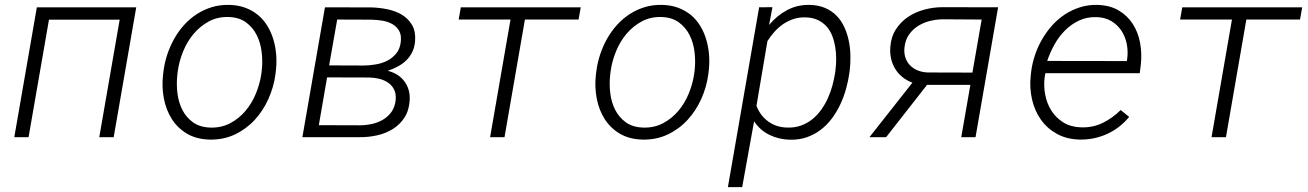

<svg xmlns="http://www.w3.org/2000/svg" viewBox="-20 -558 5322 781"><path d="M442.4 0H383.8L466.8 -478H179.2L96.2 0H38.1L129.9 -528.3H534.2Z M645 -268.6Q649.4 -303.2 660.6 -336.9Q671.9 -370.6 689 -400.9Q706.1 -431.2 729.2 -456.8Q752.4 -482.4 780.8 -500.7Q809.1 -519 842.3 -529.1Q875.5 -539.1 913.6 -538.1Q949.7 -537.1 978.8 -526.1Q1007.8 -515.1 1030 -496.6Q1052.2 -478 1067.6 -452.6Q1083 -427.2 1091.8 -398.2Q1100.6 -369.1 1103.3 -337.4Q1106 -305.7 1102.5 -273.4L1100.6 -256.8Q1093.8 -204.6 1072 -156Q1050.3 -107.4 1015.9 -70.1Q981.4 -32.7 934.8 -10.7Q888.2 11.2 832 9.8Q778.3 8.3 740 -14.6Q701.7 -37.6 678.5 -74.5Q655.3 -111.3 646.5 -158Q637.7 -204.6 643.1 -252.4ZM701.2 -252Q697.3 -216.3 701.7 -179.2Q706.1 -142.1 721.7 -111.3Q737.3 -80.6 764.9 -60.5Q792.5 -40.5 835 -39.1Q879.9 -37.6 916 -56.6Q952.1 -75.7 978.5 -106.9Q1004.9 -138.2 1021 -177.7Q1037.1 -217.3 1043 -257.3L1044.9 -272.9Q1048.8 -308.6 1044.4 -346.2Q1040 -383.8 1024.4 -415Q1008.8 -446.3 981 -466.8Q953.1 -487.3 910.6 -488.8Q865.2 -490.2 829.3 -470.7Q793.5 -451.2 767.1 -419.7Q740.7 -388.2 724.6 -348.1Q708.5 -308.1 703.1 -268.6Z M1210 0 1301.8 -528.3 1492.2 -527.8Q1524.4 -526.9 1557.1 -520Q1589.8 -513.2 1615.5 -497.6Q1641.1 -481.9 1656.2 -456.1Q1671.4 -430.2 1668.5 -391.1Q1666.5 -366.2 1657.2 -346.9Q1647.9 -327.6 1633.1 -313Q1618.2 -298.3 1598.6 -287.8Q1579.1 -277.3 1557.1 -270Q1600.6 -259.3 1624.8 -227.3Q1648.9 -195.3 1646.5 -150.4Q1644 -108.9 1625.5 -80.1Q1606.9 -51.3 1577.9 -33.2Q1548.8 -15.1 1513.2 -7.3Q1477.5 0.5 1440.9 0ZM1310.5 -243.2 1276.9 -48.8 1442.4 -48.3Q1467.8 -48.3 1492.7 -53.7Q1517.6 -59.1 1538.1 -71.3Q1558.6 -83.5 1572.5 -103Q1586.4 -122.6 1589.4 -150.9Q1591.8 -175.8 1583.5 -192.9Q1575.2 -210 1559.8 -220.9Q1544.4 -231.9 1524.2 -237.1Q1503.9 -242.2 1482.9 -242.7ZM1318.8 -292 1457.5 -291.5Q1482.4 -291.5 1508.3 -295.9Q1534.2 -300.3 1555.7 -311.3Q1577.1 -322.3 1592.3 -341.1Q1607.4 -359.9 1610.4 -389.2Q1613.3 -416.5 1603 -433.6Q1592.8 -450.7 1575.2 -460.4Q1557.6 -470.2 1535.4 -473.9Q1513.2 -477.5 1491.2 -478L1351.6 -478.5Z M2333.5 -478.5H2115.2L2032.2 0H1973.6L2056.6 -478.5H1845.7L1854.5 -528.3H2342.3Z M2405.8 -268.6Q2410.2 -303.2 2421.4 -336.9Q2432.6 -370.6 2449.7 -400.9Q2466.8 -431.2 2490 -456.8Q2513.2 -482.4 2541.5 -500.7Q2569.8 -519 2603 -529.1Q2636.2 -539.1 2674.3 -538.1Q2710.4 -537.1 2739.5 -526.1Q2768.6 -515.1 2790.8 -496.6Q2813 -478 2828.4 -452.6Q2843.8 -427.2 2852.5 -398.2Q2861.3 -369.1 2864 -337.4Q2866.7 -305.7 2863.3 -273.4L2861.3 -256.8Q2854.5 -204.6 2832.8 -156Q2811 -107.4 2776.6 -70.1Q2742.2 -32.7 2695.6 -10.7Q2648.9 11.2 2592.8 9.8Q2539.1 8.3 2500.7 -14.6Q2462.4 -37.6 2439.2 -74.5Q2416 -111.3 2407.2 -158Q2398.4 -204.6 2403.8 -252.4ZM2461.9 -252Q2458 -216.3 2462.4 -179.2Q2466.8 -142.1 2482.4 -111.3Q2498 -80.6 2525.6 -60.5Q2553.2 -40.5 2595.7 -39.1Q2640.6 -37.6 2676.8 -56.6Q2712.9 -75.7 2739.3 -106.9Q2765.6 -138.2 2781.7 -177.7Q2797.9 -217.3 2803.7 -257.3L2805.7 -272.9Q2809.6 -308.6 2805.2 -346.2Q2800.8 -383.8 2785.2 -415Q2769.5 -446.3 2741.7 -466.8Q2713.9 -487.3 2671.4 -488.8Q2626 -490.2 2590.1 -470.7Q2554.2 -451.2 2527.8 -419.7Q2501.5 -388.2 2485.4 -348.1Q2469.2 -308.1 2463.9 -268.6Z M3435.1 -261.7Q3430.7 -229.5 3421.4 -196.3Q3412.1 -163.1 3397.7 -132.6Q3383.3 -102.1 3363.5 -75.7Q3343.8 -49.3 3318.1 -29.8Q3292.5 -10.3 3261.2 0.5Q3230 11.2 3192.4 10.3Q3148.4 9.3 3110.1 -9.3Q3071.8 -27.8 3047.4 -64.5L2999 203.1H2940.9L3067.9 -528.3L3122.1 -528.8L3108.4 -456.5Q3140.1 -494.6 3181.6 -516.8Q3223.1 -539.1 3274.4 -538.1Q3310.1 -537.1 3336.9 -525.4Q3363.8 -513.7 3383.1 -493.9Q3402.3 -474.1 3414.3 -448Q3426.3 -421.9 3432.4 -392.8Q3438.5 -363.8 3439.2 -332.8Q3439.9 -301.8 3436.5 -272.5ZM3378.4 -272.5Q3381.3 -294.9 3381.3 -319.3Q3381.3 -343.8 3377.4 -367.4Q3373.5 -391.1 3365.2 -412.4Q3356.9 -433.6 3342.5 -450Q3328.1 -466.3 3307.4 -476.3Q3286.6 -486.3 3258.3 -487.3Q3232.4 -488.3 3209.7 -481.2Q3187 -474.1 3167.2 -460.9Q3147.5 -447.8 3131.1 -429.7Q3114.7 -411.6 3101.6 -390.6L3057.1 -127.4Q3072.8 -86.9 3105.5 -63.5Q3138.2 -40 3182.1 -39.1Q3212.4 -38.1 3237.8 -47.1Q3263.2 -56.2 3283.4 -72.3Q3303.7 -88.4 3319.6 -110.4Q3335.4 -132.3 3346.9 -157.2Q3358.4 -182.1 3365.7 -209Q3373 -235.8 3377 -261.7Z M4040 -528.3 3948.2 0H3890.1L3927.2 -212.9H3751L3584.5 0H3516.6L3691.4 -221.7Q3668 -230.5 3650.4 -244.9Q3632.8 -259.3 3621.3 -278.1Q3609.9 -296.9 3604.7 -319.3Q3599.6 -341.8 3601.6 -366.7Q3604.5 -408.2 3624.3 -438.7Q3644 -469.2 3673.8 -489.3Q3703.6 -509.3 3740.5 -519Q3777.3 -528.8 3814.9 -528.8ZM3659.2 -365.7Q3656.7 -342.8 3662.8 -324.2Q3668.9 -305.7 3681.6 -292.5Q3694.3 -279.3 3712.6 -271.7Q3731 -264.2 3752.9 -263.2L3935.5 -262.7L3973.1 -478.5L3813.5 -479.5Q3787.1 -479 3760.7 -472.2Q3734.4 -465.3 3712.9 -451.4Q3691.4 -437.5 3677 -416.3Q3662.6 -395 3659.2 -365.7Z M4371.6 9.8Q4318.4 8.3 4278.8 -13.7Q4239.3 -35.6 4214.1 -71.3Q4189 -106.9 4178.2 -152.8Q4167.5 -198.7 4172.4 -247.6L4174.8 -269Q4179.2 -302.7 4190.7 -335.9Q4202.1 -369.1 4219.7 -399.4Q4237.3 -429.7 4260.7 -455.6Q4284.2 -481.4 4312.7 -500Q4341.3 -518.6 4374.5 -528.8Q4407.7 -539.1 4444.3 -538.1Q4494.6 -536.6 4530.3 -515.6Q4565.9 -494.6 4587.6 -460.9Q4609.4 -427.2 4617.4 -384.3Q4625.5 -341.3 4620.6 -295.9L4616.2 -260.3H4232.4L4230 -248.5Q4224.6 -211.4 4231.2 -174.8Q4237.8 -138.2 4256.3 -108.6Q4274.9 -79.1 4304.9 -60.3Q4335 -41.5 4376 -40Q4424.3 -38.1 4464.6 -57.6Q4504.9 -77.1 4538.6 -110.4L4573.2 -82.5Q4535.2 -36.6 4482.9 -12.9Q4430.7 10.7 4371.6 9.8ZM4441.4 -488.3Q4401.9 -489.7 4369.6 -474.6Q4337.4 -459.5 4312.3 -434.3Q4287.1 -409.2 4269 -376.5Q4251 -343.8 4239.7 -310.1L4563.5 -309.6L4564.9 -316.9Q4569.3 -348.1 4563.5 -378.4Q4557.6 -408.7 4541.7 -432.9Q4525.9 -457 4500.5 -472.2Q4475.1 -487.3 4441.4 -488.3Z M5268.1 -478.5H5049.8L4966.8 0H4908.2L4991.2 -478.5H4780.3L4789.1 -528.3H5276.9Z"/></svg>

Font: Roboto Mono Light
Style: Italic
Weight: 300
Designer: Google
Version: Version 2.000985; 2015; ttfautohint (v1.3)